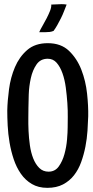

<svg xmlns="http://www.w3.org/2000/svg" viewBox="-20 -879 450 925"><path d="M210 -671Q274 -671 312.5 -634Q351 -597 372 -543Q393 -489 399.5 -428Q406 -367 405 -319Q404 -287 401.5 -249Q399 -211 391.5 -172.5Q384 -134 371 -98Q358 -62 336.5 -34.5Q315 -7 283.5 9.5Q252 26 208 26Q165 26 133.5 7.5Q102 -11 80.5 -42Q59 -73 46 -112Q33 -151 26 -192.5Q19 -234 17 -274Q15 -314 15 -346Q16 -393 23.5 -449.5Q31 -506 52 -555.5Q73 -605 111 -638Q149 -671 210 -671ZM117 -361Q117 -343 116.5 -313Q116 -283 117.5 -248.5Q119 -214 124 -179Q129 -144 140 -116Q151 -88 169 -70Q187 -52 214 -52Q245 -52 263 -77Q281 -102 290.5 -136.5Q300 -171 303 -207Q306 -243 306 -265Q306 -283 306.5 -314.5Q307 -346 304.5 -382.5Q302 -419 297 -457Q292 -495 281 -526Q270 -557 253 -576.5Q236 -596 210 -596Q175 -596 156 -568.5Q137 -541 128.5 -502.5Q120 -464 118.5 -424.5Q117 -385 117 -361ZM301 -857Q295 -842 288.5 -825Q282 -808 273.5 -791Q265 -774 256 -758Q247 -742 238 -730Q228 -726 218.5 -725Q209 -724 200 -724H169Q174 -736 184.5 -754Q195 -772 204.5 -790.5Q214 -809 221 -826.5Q228 -844 227 -857Q239 -857 252 -858Q265 -859 277 -859Q283 -859 289 -858.5Q295 -858 301 -857Z"/></svg>

Font: Teutonic
Style: Regular
Weight: 400
Designer: Peter Wiegel
Foundry: Peter Wiegel
Version: 1.000